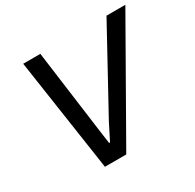

<svg xmlns="http://www.w3.org/2000/svg" viewBox="-157 -902 1095 1076"><g transform="rotate(-30 390.0 -364.5)"><path d="M227 0 119 -729H230L300 -205L314 -104H320L372 -207L658 -729H780L365 0Z"/></g></svg>

Font: Mona Sans ExtraLight Medium
Style: Italic
Weight: 500
Italic angle: -11.6951°
Version: Version 2.000